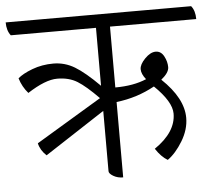

<svg xmlns="http://www.w3.org/2000/svg" viewBox="-58 -652 811 723"><g transform="rotate(-5 347.0 -290.0)"><path d="M379 -550V-320Q448 -320 497 -341Q480 -362 480 -380Q480 -398 501 -419.5Q522 -441 542 -441Q562 -441 573 -420.5Q584 -400 584 -379Q584 -358 554 -334Q635 -257 635 -183Q635 -139 609 -96Q583 -53 552 -31Q528 -45 507 -77Q589 -133 589 -203Q589 -248 524 -311Q457 -274 379 -265V20Q358 20 342 10.5Q326 1 326 -8V-236L99 -88Q76 -109 70 -136L318 -285Q271 -333 239.5 -352.5Q208 -372 163.5 -372Q119 -372 51 -328Q29 -353 19 -386Q37 -402 74 -416Q111 -430 154 -430Q197 -430 234.5 -407.5Q272 -385 326 -331V-550H4Q-11 -569 -11 -600H690Q705 -582 705 -550Z"/></g></svg>

Font: Karma Light
Style: Regular
Weight: 300
Designer: Joana Correia
Foundry: Indian Type Foundry
Version: Version 1.202;PS 1.0;hotconv 1.0.78;makeotf.lib2.5.61930; tt